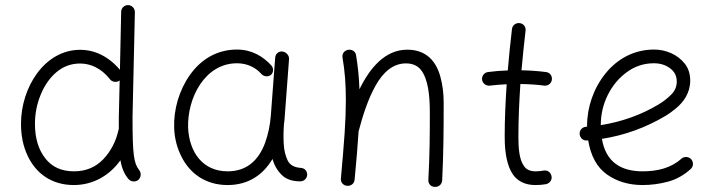

<svg xmlns="http://www.w3.org/2000/svg" viewBox="-20 -712 2832 759"><path d="M296.9 -515.1C155.8 -515.1 63 -366.2 63 -222.7C63 -176.3 71.3 -134.8 88.4 -98.1C121.6 -25.4 185.5 19.5 271.5 19.5C350.1 19.5 414.6 -20 456.1 -78.6C460.9 -48.8 471.2 -23.9 487.3 -4.9C497.1 6.8 514.6 8.8 526.4 -0.5C537.6 -10.3 539.6 -27.8 530.3 -39.6C508.8 -66.4 503.9 -100.6 503.9 -249.5L513.2 -664.1C513.2 -679.2 501.5 -691.4 486.3 -691.9C471.2 -691.9 459 -680.2 459 -665L454.1 -436C409.2 -489.3 354 -515.1 296.9 -515.1ZM118.2 -222.2C118.2 -262.2 125.5 -300.3 140.6 -336.9C155.3 -373.5 175.8 -403.3 202.6 -426.3C229.5 -449.2 260.7 -460.9 296.4 -460.9C338.9 -460.9 379.4 -441.9 412.6 -401.4C419.9 -389.2 438 -384.3 450.2 -392.1C451.2 -392.6 452.1 -393.6 453.1 -394L449.7 -250V-203.1L449.2 -201.2C439 -153.8 418.5 -114.3 388.2 -82.5C357.9 -50.8 319.3 -34.7 272.5 -34.7C223.1 -34.7 185.5 -51.8 158.7 -86.4C131.8 -121.1 118.2 -166 118.2 -222.2Z M879.9 -34.7C781.7 -34.7 728.5 -109.9 723.6 -206.1C719.7 -325.7 790.5 -461.9 917 -461.9C958.5 -461.9 991.2 -443.8 1011.2 -421.9C1020.5 -409.7 1038.1 -406.7 1049.8 -415C1061 -423.3 1063 -440.9 1053.2 -452.6C1019.5 -489.7 975.1 -516.1 916.5 -516.1C836.9 -516.1 773.9 -476.6 731 -416C688 -355.5 666 -279.3 668.5 -206.5C669.9 -165.5 679.7 -127.9 696.8 -93.8C731 -24.9 793.9 19.5 879.9 19.5C962.4 19.5 1020.5 -21.5 1057.1 -83.5C1064.5 -58.1 1076.7 -37.1 1093.8 -20.5C1110.8 -3.4 1135.3 4.9 1167 4.9C1182.1 4.9 1194.3 -6.8 1194.3 -22C1193.8 -38.1 1183.6 -45.4 1173.3 -47.9C1144.5 -49.3 1126 -59.1 1117.2 -77.6C1108.4 -95.7 1103 -117.7 1101.6 -143.1C1100.1 -167 1100.6 -195.3 1102.5 -221.2C1104 -230.5 1105 -240.2 1105.5 -250L1122.6 -478C1124 -492.2 1111.8 -506.3 1096.7 -508.3C1082.5 -510.3 1069.3 -500 1067.9 -484.9L1050.8 -257.3C1047.9 -217.3 1040 -180.7 1027.8 -147C1002.9 -79.6 956.5 -34.7 879.9 -34.7Z M1327.6 -6.8C1326.2 11.2 1338.4 21 1351.6 22.5C1365.2 23.9 1379.9 16.1 1381.8 -1.5C1389.2 -76.2 1394 -138.2 1397.5 -192.4L1397.9 -193.8C1413.6 -253.9 1434.6 -319.8 1464.4 -373C1493.7 -425.8 1533.2 -461.4 1584.5 -461.4C1610.8 -461.4 1630.9 -452.6 1644.5 -435.1C1671.9 -399.4 1679.2 -337.4 1679.2 -266.6C1679.2 -180.2 1678.7 -98.1 1673.3 0C1672.9 14.2 1682.6 26.9 1700.2 26.9C1717.3 26.9 1727.5 14.2 1728 0.5C1733.4 -108.4 1733.9 -206.1 1733.9 -306.2C1733.9 -342.8 1729.5 -377.4 1720.7 -409.2C1703.1 -473.1 1662.6 -515.6 1589.8 -515.6C1502.9 -515.6 1442.4 -444.3 1400.9 -358.9C1399.4 -406.2 1395 -448.7 1387.7 -493.2C1385.3 -511.2 1368.2 -518.1 1354 -514.6C1341.8 -511.2 1331.5 -501.5 1334 -484.4C1343.3 -430.2 1347.2 -379.9 1347.2 -315.9C1347.2 -277.8 1345.7 -234.4 1342.3 -185.1C1338.9 -135.7 1334 -76.7 1327.6 -6.8Z M2161.6 -397C2163.6 -412.1 2153.3 -425.8 2138.2 -427.2C2106.9 -431.2 2074.7 -433.6 2041.5 -434.1C2045.9 -486.3 2051.8 -538.1 2057.6 -590.8C2059.6 -606 2049.3 -619.1 2034.2 -620.6C2020 -622.6 2005.4 -612.3 2003.9 -597.2C1997.6 -542.5 1991.7 -488.3 1987.3 -433.6C1960 -432.6 1934.1 -430.7 1909.2 -427.2C1895 -425.8 1883.8 -412.1 1885.7 -397C1887.2 -382.8 1901.9 -371.6 1916 -373.5C1937.5 -376 1960 -377.9 1982.9 -378.9C1978.5 -311 1975.1 -243.2 1975.1 -173.3C1975.1 -136.7 1977.5 -90.3 1993.2 -49.8C2008.8 -9.3 2040 19.5 2097.2 19.5C2110.8 19.5 2124.5 18.6 2138.2 16.1C2153.3 12.7 2163.6 -1.5 2160.2 -15.6C2157.7 -30.8 2143.6 -41 2128.4 -37.6C2117.2 -35.6 2106.9 -34.7 2097.2 -34.7C2076.2 -34.7 2060.5 -41.5 2051.3 -55.7C2031.7 -83 2029.3 -128.9 2029.3 -173.3C2029.3 -243.2 2032.7 -311.5 2037.1 -379.9C2071.3 -379.4 2102.5 -377.4 2131.3 -373.5C2146.5 -371.6 2160.2 -382.8 2161.6 -397Z M2710.4 -43.9C2721.7 -53.7 2722.2 -71.3 2712.4 -82.5C2702.1 -93.8 2684.6 -94.2 2673.3 -84.5C2634.3 -48.8 2580.6 -34.7 2520.5 -34.7C2434.6 -34.7 2375 -71.3 2359.4 -163.1C2447.8 -176.8 2532.2 -207 2611.8 -254.4C2624 -261.7 2637.7 -271.5 2652.8 -284.2C2683.1 -309.1 2708.5 -345.7 2708.5 -393.1C2708.5 -419.9 2701.2 -442.4 2687 -460.4C2658.2 -497.1 2611.3 -516.1 2565.9 -516.1C2486.3 -516.1 2420.4 -479.5 2373.5 -421.4C2326.7 -363.3 2300.8 -289.1 2300.8 -214.8V-211.4C2299.3 -210.9 2297.9 -210.9 2296.4 -210.9C2281.2 -209.5 2270 -196.8 2271.5 -181.6C2272.9 -166.5 2285.2 -155.3 2300.3 -156.7C2301.8 -156.7 2303.7 -156.7 2305.2 -157.2C2315.4 -94.7 2340.3 -49.8 2379.9 -22C2419.4 5.9 2466.3 19.5 2520.5 19.5C2553.7 19.5 2586.9 15.1 2620.1 6.3C2652.8 -2.4 2683.1 -19 2710.4 -43.9ZM2564.9 -461.9C2589.4 -461.9 2610.4 -455.6 2628.4 -442.4C2646.5 -429.2 2655.3 -411.6 2655.3 -389.6C2655.3 -369.6 2647.9 -352.5 2633.3 -337.9C2618.2 -322.8 2601.1 -309.6 2582 -298.3C2513.2 -257.3 2437.5 -230.5 2355 -217.3C2355 -259.8 2364.3 -299.8 2382.8 -336.9C2401.4 -374 2426.8 -404.3 2458.5 -427.2C2490.2 -450.2 2525.4 -461.9 2564.9 -461.9Z"/></svg>

Font: Mikhak Light
Style: Regular
Weight: 300
Designer: Amin Abedi
Version: Version 3.2